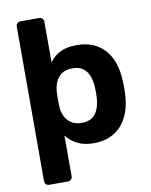

<svg xmlns="http://www.w3.org/2000/svg" viewBox="-97 -780 816 1041"><g transform="rotate(-10 311.5 -260.0)"><path d="M88 190Q78 190 71 183Q64 176 64 165V-685Q64 -696 71 -703Q78 -710 88 -710H191Q202 -710 209 -703Q216 -696 216 -685V-462Q240 -494 274.5 -512Q309 -530 366 -530Q417 -530 455.5 -513.5Q494 -497 521 -466.5Q548 -436 562.5 -393Q577 -350 579 -296Q580 -277 580 -260Q580 -243 579 -223Q577 -172 562.5 -129Q548 -86 521.5 -55Q495 -24 456 -7Q417 10 366 10Q314 10 277 -8.5Q240 -27 216 -59V165Q216 176 209 183Q202 190 191 190ZM320 -110Q359 -110 380.5 -126.5Q402 -143 412 -170Q422 -197 424 -229Q426 -260 424 -291Q422 -323 412 -350Q402 -377 380.5 -393.5Q359 -410 320 -410Q283 -410 260.5 -393Q238 -376 227.5 -350Q217 -324 216 -294Q215 -276 215 -257Q215 -238 216 -219Q217 -191 228 -166.5Q239 -142 262 -126Q285 -110 320 -110Z"/></g></svg>

Font: Rubik SemiBold
Style: Regular
Weight: 600
Designer: Hubert and Fischer
Foundry: Hubert and Fischer
Version: Version 2.300;gftools[0.9.30]